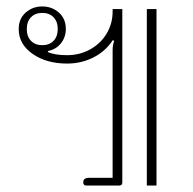

<svg xmlns="http://www.w3.org/2000/svg" viewBox="-20 -575 599 595"><path d="M238 -10Q238 -24 256 -24H329V-420Q329 -435 334 -449L329 -450Q307 -416 269.5 -397Q232 -378 188 -378Q124 -378 81 -408Q38 -438 38 -485Q38 -517 59.5 -536Q81 -555 111 -555Q141 -555 162.5 -536Q184 -517 184 -485Q184 -460 169 -441Q154 -422 129 -417L128 -414Q149 -404 188 -404Q227 -404 259.5 -422Q292 -440 310.5 -471Q329 -502 329 -539V-547H359V-9Q359 0 349 0H247Q238 0 238 -10ZM435 -547H465V0H435ZM159 -485Q159 -508 146 -521.5Q133 -535 111 -535Q89 -535 76 -521.5Q63 -508 63 -485Q63 -462 76 -448.5Q89 -435 111 -435Q133 -435 146 -448.5Q159 -462 159 -485Z"/></svg>

Font: Maitree ExtraLight
Style: Regular
Weight: 275
Designer: CadsonDemak Team
Foundry: CadsonDemak
Version: Version 1.003